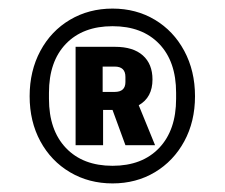

<svg xmlns="http://www.w3.org/2000/svg" viewBox="-20 -720 524 447"><path d="M49 -496Q49 -555 74 -601.5Q99 -648 143 -674Q187 -700 242 -700Q297 -700 340.5 -674Q384 -648 409 -601.5Q434 -555 434 -496Q434 -437 409 -391Q384 -345 340.5 -319Q297 -293 242 -293Q187 -293 143 -319Q99 -345 74 -391Q49 -437 49 -496ZM242 -334Q311 -334 350.5 -375.5Q390 -417 390 -490V-504Q390 -577 350.5 -618Q311 -659 242 -659Q173 -659 133.5 -618Q94 -577 94 -504V-490Q94 -417 133.5 -375.5Q173 -334 242 -334ZM156 -611H248Q290 -611 312.5 -591Q335 -571 335 -535Q335 -493 303 -475L341 -382H272L242 -464H220V-382H156ZM247 -506Q272 -506 272 -529V-541Q272 -565 247 -565H219V-506Z"/></svg>

Font: Mozilla Headline BETA
Style: Bold
Weight: 700
Designer: Studio DRAMA
Foundry: Studio DRAMA
Version: Version 0.100